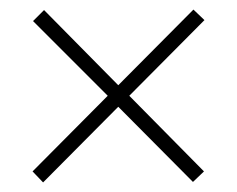

<svg xmlns="http://www.w3.org/2000/svg" viewBox="-20 -554 495 401"><path d="M384 -534 227 -376 72 -533 49 -510 205 -354 48 -196 70 -173 227 -331 383 -174 406 -196 250 -354 407 -512Z"/></svg>

Font: Noto Sans Arabic UI Cn XLt
Style: Regular
Weight: 200
Width: 3
Designer: Monotype Design Team, Nadine Chahine and Nizar Qandah
Foundry: Monotype Imaging Inc.
Version: Version 2.010